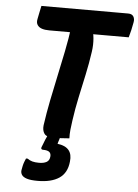

<svg xmlns="http://www.w3.org/2000/svg" viewBox="-62 -747 748 1038"><g transform="rotate(5 312.5 -228.0)"><path d="M120 -700H591Q612 -700 620 -686.5Q628 -673 624 -654Q620 -632 615.5 -612Q611 -592 605 -572H174Q150 -572 133.5 -577.5Q117 -583 109 -595.5Q101 -608 105 -627Q109 -647 112.5 -664.5Q116 -682 120 -700ZM333 0Q311 2 288 3Q265 4 241 4Q209 4 197 -13Q185 -30 188 -58Q198 -128 211.5 -195Q225 -262 239.5 -329.5Q254 -397 268 -466Q282 -535 292 -609H424L410 -583Q414 -567 415.5 -550Q417 -533 416.5 -514.5Q416 -496 413 -476Q404 -413 390.5 -350.5Q377 -288 363.5 -225Q350 -162 341 -98Q337 -72 334.5 -47Q332 -22 333 0ZM347 125Q341 187 298.5 215.5Q256 244 182 244Q144 244 123.5 237.5Q103 231 95.5 219.5Q88 208 90 194Q92 182 94.5 170.5Q97 159 101 148.5Q105 138 109 129H118Q130 138 144.5 142Q159 146 181 146Q206 146 221.5 137.5Q237 129 239 108Q241 91 231 82.5Q221 74 196 74Q190 74 187.5 70.5Q185 67 187 61Q191 52 195 41Q199 30 203.5 19Q208 8 213.5 -3Q219 -14 225 -23Q228 -28 234.5 -31Q241 -34 255 -35.5Q269 -37 294 -37Q292 -30 289 -21Q286 -12 283.5 -3.5Q281 5 278.5 13Q276 21 274 27L272 35Q314 40 333 62.5Q352 85 347 125Z"/></g></svg>

Font: Rec Mono Semicasual
Style: Bold Italic
Weight: 700
Italic angle: -10°
Version: Version 1.085; ttfautohint (v1.8.4.7-5d5b)